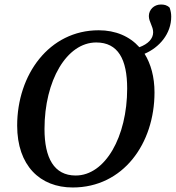

<svg xmlns="http://www.w3.org/2000/svg" viewBox="-20 -814 778 850"><path d="M315 -37C219 -37 177 -115 177 -243C177 -457 275 -626 406 -626C503 -626 543 -551 543 -422C543 -209 446 -37 315 -37ZM302 16C525 16 664 -178 664 -405C664 -473 648 -531 620 -576C686 -604 738 -665 738 -740C738 -754 736 -765 731 -780C719 -792 706 -794 692 -794C662 -794 639 -771 639 -743C639 -717 658 -698 658 -671C658 -642 635 -619 597 -605C554 -653 492 -680 417 -680C197 -680 56 -483 56 -258C56 -81 157 16 302 16Z"/></svg>

Font: Source Serif Pro Semibold
Style: Italic
Weight: 600
Italic angle: -12°
Designer: Frank Grießhammer
Foundry: Adobe Systems Incorporated
Version: Version 3.001;hotconv 1.0.111;makeotfexe 2.5.65597